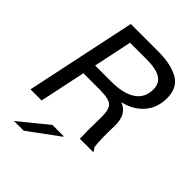

<svg xmlns="http://www.w3.org/2000/svg" viewBox="-263 -857 1196 1196"><g transform="rotate(45 334.5 -259.0)"><path d="M569 -6 568 0H452Q449 -62 452 -188Q453 -257 429 -280.5Q405 -304 324 -304H179L115 0H17L171 -730H406Q461 -730 503 -722.5Q545 -715 582 -697.5Q619 -680 638.5 -646Q658 -612 658 -563Q658 -479 609 -421.5Q560 -364 474 -343Q552 -315 549 -209Q545 -92 553 -28ZM84 212 270 60H370L368 66L169 212ZM197 -390H342Q444 -390 501.5 -428Q559 -466 559 -541Q559 -595 518.5 -619.5Q478 -644 393 -644H250Z"/></g></svg>

Font: Nacelle
Style: Italic
Weight: 400
Italic angle: -12°
Designer: Sora Sagano
Foundry: Sora Sagano
Version: Version 1.000;FEAKit 1.0